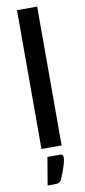

<svg xmlns="http://www.w3.org/2000/svg" viewBox="-102 -777 447 1008"><g transform="rotate(-10 121.0 -273.0)"><path d="M175 -740V0H67.5V-740ZM156 46.5Q169 46.5 172 52.2Q175 58 175 64Q175 68.5 173.8 76.8Q172.5 85 169 98Q165.5 111 158.8 129.8Q152 148.5 141.5 174Q136 186.5 127.2 190.5Q118.5 194.5 104 194.5H66L91 46.5Z"/></g></svg>

Font: LatoLatin Semibold
Style: Regular
Weight: 600
Designer: Lukasz Dziedzic with Adam Twardoch and Botio Nikoltchev
Foundry: tyPoland Lukasz Dziedzic
Version: Version 2.015; 2015-08-06; http://www.latofonts.com/